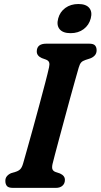

<svg xmlns="http://www.w3.org/2000/svg" viewBox="-20 -912 489 932"><path d="M235 -116Q231 -98 235 -89.5Q239 -81 250 -77L271 -70Q295.5 -59 295 -38.5Q295 -21 283.2 -10.5Q271.5 0 251.5 0H43Q21 0 13.5 -9.2Q6 -18.5 6 -33Q5.5 -47.5 14 -57.2Q22.5 -67 35.5 -72L56 -78Q70.5 -82.5 78.8 -91.2Q87 -100 92.5 -119.5Q99 -143 112 -188.5Q125 -234 140.5 -290.5Q156 -347 171.5 -404.5Q187 -462 199.5 -509.8Q212 -557.5 218 -585Q221.5 -600 218.5 -609Q215.5 -618 202.5 -623L183 -630Q158.5 -641 158.5 -662Q158.5 -700 205 -700H412.5Q434 -700 441.5 -691.2Q449 -682.5 449 -668Q449 -653 440.2 -643.2Q431.5 -633.5 418 -628.5L395 -621Q381 -616.5 374 -608.8Q367 -601 362 -583.5Q355 -559.5 343.8 -519.5Q332.5 -479.5 319.2 -431Q306 -382.5 292.5 -332.5Q279 -282.5 267 -238Q255 -193.5 246.5 -161Q238 -128.5 235 -116ZM322.5 -751Q285.5 -751 269.5 -770.2Q253.5 -789.5 262.5 -822.5Q271 -854.5 297.2 -873.5Q323.5 -892.5 360.5 -892.5Q397.5 -892.5 413.2 -873.5Q429 -854.5 420.5 -822.5Q412 -790 386 -770.5Q360 -751 322.5 -751Z"/></svg>

Font: Fraunces 72pt SuperSoft SemiBold
Style: Italic
Weight: 600
Italic angle: -16°
Version: Version 1.000;[b76b70a41]